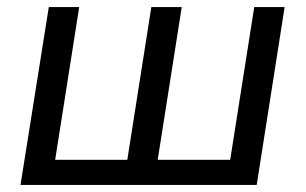

<svg xmlns="http://www.w3.org/2000/svg" viewBox="-20 -523 864 543"><path d="M38 0 118 -503H204L136 -71H340L408 -503H494L426 -71H631L699 -503H785L706 0Z"/></svg>

Font: Mulish Medium
Style: Italic
Weight: 500
Italic angle: -9°
Designer: Vernon Adams
Foundry: Vernon Adams
Version: Version 3.603; ttfautohint (v1.8.3)